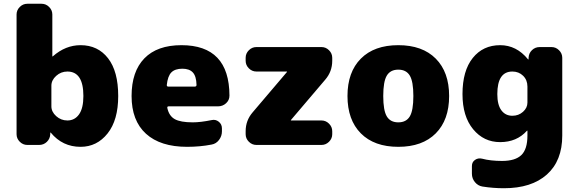

<svg xmlns="http://www.w3.org/2000/svg" viewBox="-20 -770 3070 1020"><path d="M338 -130Q377 -130 400 -162.5Q423 -195 423 -260Q423 -390 338 -390Q304 -390 278.5 -367Q253 -344 253 -315V-205Q253 -176 278.5 -153Q304 -130 338 -130ZM408 -530Q500 -530 554 -460.5Q608 -391 608 -260Q608 -132 551.5 -61Q495 10 408 10Q312 10 250 -65Q249 -66 248 -66Q247 -66 247 -65V-57Q246 -33 229 -16.5Q212 0 188 0H125Q102 0 85 -17Q68 -34 68 -57V-693Q68 -716 85 -733Q102 -750 125 -750H201Q224 -750 241 -733Q258 -716 258 -693V-471Q258 -470 259 -470Q260 -470 261 -471Q328 -530 408 -530Z M1015 -310Q1024 -310 1024 -319Q1023 -365 1004.5 -385Q986 -405 949 -405Q910 -405 890.5 -385.5Q871 -366 866 -318Q866 -310 874 -310ZM944 -530Q1198 -530 1199 -262Q1199 -238 1181 -221.5Q1163 -205 1138 -205H876Q867 -205 869 -196Q878 -154 908.5 -137Q939 -120 1004 -120Q1045 -120 1104 -132Q1125 -137 1142 -123.5Q1159 -110 1159 -88V-72Q1159 -47 1143.5 -26.5Q1128 -6 1104 -2Q1043 10 974 10Q832 10 755.5 -59.5Q679 -129 679 -260Q679 -390 747 -460Q815 -530 944 -530Z M1688 -520Q1711 -520 1728 -503Q1745 -486 1745 -463V-447Q1745 -390 1708 -347L1526 -133Q1525 -132 1525 -131Q1525 -130 1526 -130H1688Q1711 -130 1728 -113Q1745 -96 1745 -73V-57Q1745 -34 1728 -17Q1711 0 1688 0H1342Q1319 0 1302 -17Q1285 -34 1285 -57V-73Q1285 -130 1322 -173L1504 -387Q1505 -388 1505 -389Q1505 -390 1504 -390H1342Q1319 -390 1302 -407Q1285 -424 1285 -447V-463Q1285 -486 1302 -503Q1319 -520 1342 -520Z M2035 -151.5Q2054 -120 2096 -120Q2138 -120 2157 -151.5Q2176 -183 2176 -260Q2176 -337 2157 -368.5Q2138 -400 2096 -400Q2054 -400 2035 -368.5Q2016 -337 2016 -260Q2016 -183 2035 -151.5ZM1897 -458.5Q1968 -530 2096 -530Q2224 -530 2295 -458.5Q2366 -387 2366 -260Q2366 -133 2295 -61.5Q2224 10 2096 10Q1968 10 1897 -61.5Q1826 -133 1826 -260Q1826 -387 1897 -458.5Z M2782 -225V-310Q2782 -345 2759 -367.5Q2736 -390 2702 -390Q2622 -390 2622 -270Q2622 -213 2643.5 -184Q2665 -155 2702 -155Q2735 -155 2758.5 -176Q2782 -197 2782 -225ZM2910 -520Q2933 -520 2950 -503Q2967 -486 2967 -463V-50Q2967 84 2885.5 157Q2804 230 2657 230Q2600 230 2543 221Q2519 217 2503 197.5Q2487 178 2487 153V112Q2487 91 2503.5 79.5Q2520 68 2541 73Q2586 85 2647 85Q2717 85 2749.5 54Q2782 23 2782 -50V-75Q2782 -76 2781 -76Q2779 -76 2779 -75Q2725 -15 2637 -15Q2550 -15 2493.5 -83.5Q2437 -152 2437 -270Q2437 -394 2491.5 -462Q2546 -530 2637 -530Q2724 -530 2785 -455Q2786 -454 2787 -454Q2788 -454 2788 -455V-463Q2789 -487 2806 -503.5Q2823 -520 2847 -520Z"/></svg>

Font: Rounded Mplus 1c Black
Style: Regular
Weight: 900
Version: Version 1.059.20150529